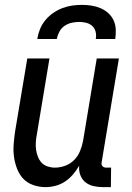

<svg xmlns="http://www.w3.org/2000/svg" viewBox="-20 -760 540 788"><path d="M167 8Q141 8 116.5 -0.5Q92 -9 75.5 -26.5Q59 -44 50 -67.5Q41 -91 37.5 -116Q34 -141 36 -167.5Q38 -194 42 -221L92 -520H183L131 -207Q128 -192 127 -176.5Q126 -161 128 -146Q130 -131 135.5 -117Q141 -103 150.5 -92.5Q160 -82 175 -77Q190 -72 205 -72Q226 -72 247 -79.5Q268 -87 284 -103Q300 -119 308.5 -140Q317 -161 321 -182L377 -520H468L397 -93Q396 -89 397 -85Q398 -81 400.5 -78Q403 -75 407 -73.5Q411 -72 416 -72H436L435 8H402Q382 8 363 3.5Q344 -1 330 -12.5Q316 -24 309.5 -42Q303 -60 305 -80Q294 -61 279.5 -44Q265 -27 247 -15Q229 -3 208 2.5Q187 8 167 8ZM133 -600Q136 -620 144 -640Q152 -660 166 -677Q180 -694 198 -706.5Q216 -719 235.5 -726.5Q255 -734 275.5 -737Q296 -740 316 -740Q336 -740 355.5 -737Q375 -734 392.5 -726.5Q410 -719 424 -706.5Q438 -694 446 -677Q454 -660 455 -640Q456 -620 453 -600H373Q376 -615 372.5 -629.5Q369 -644 358.5 -653.5Q348 -663 334 -666.5Q320 -670 305 -670Q290 -670 274 -666.5Q258 -663 244.5 -653.5Q231 -644 223.5 -629.5Q216 -615 213 -600Z"/></svg>

Font: Iosevka Term Curly Medium
Style: Italic
Weight: 500
Italic angle: -9°
Designer: Belleve Invis
Foundry: Belleve Invis
Version: Version 32.3.0